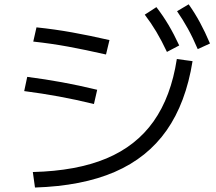

<svg xmlns="http://www.w3.org/2000/svg" viewBox="-20 -838 978 871"><path d="M782.2 -570.3 853.5 -560.5Q823.2 -371.1 735.8 -246.6Q648.4 -122.1 500.5 -58.1Q352.5 5.9 138.7 12.7L128.9 -57.6Q327.1 -62.5 462.4 -119.1Q597.7 -175.8 676.8 -287.6Q755.9 -399.4 782.2 -570.3ZM89.8 -424.8 103.5 -489.3Q186.5 -478.5 261.2 -464.8Q335.9 -451.2 420.9 -430.7L406.2 -366.2Q321.3 -386.7 246.6 -400.4Q171.9 -414.1 89.8 -424.8ZM130.9 -649.4 145.5 -713.9Q229.5 -705.1 308.1 -690.9Q386.7 -676.8 476.6 -656.2L460.9 -590.8Q366.2 -612.3 289.1 -626.5Q211.9 -640.6 130.9 -649.4ZM636.7 -771.5 689.5 -805.7Q719.7 -766.6 744.6 -724.6Q769.5 -682.6 793 -631.8L737.3 -602.5Q712.9 -654.3 689 -694.3Q665 -734.4 636.7 -771.5ZM783.2 -787.1 835.9 -818.4Q864.3 -778.3 887.2 -735.8Q910.2 -693.4 932.6 -640.6L877 -615.2Q854.5 -668 832 -708.5Q809.6 -749 783.2 -787.1Z"/></svg>

Font: Pretendard JP Variable
Style: Regular
Weight: 400
Designer: Base glyphs from Inter by Rasmus Andersson; Hangul glyphs from Noto Sans CJK(Source Han Sans) by Jang Soo-young and Kang
Foundry: Kil Hyung-jin
Version: Version 1.307;Glyphs 3.2 (3192)